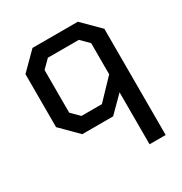

<svg xmlns="http://www.w3.org/2000/svg" viewBox="-166 -623 912 960"><g transform="rotate(-30 290.0 -143.0)"><path d="M422 -88 334 0H156L60 -96V-402L156 -498H418L515 -401V212H422ZM316 -81 422 -192V-372L377 -417H198L153 -372V-126L198 -81Z"/></g></svg>

Font: Chakra Petch Medium
Style: Regular
Weight: 500
Designer: Katatrad Aksorn Co.,Ltd.
Foundry: Cadson Demak Co.,Ltd.
Version: Version 1.000; ttfautohint (v1.6)